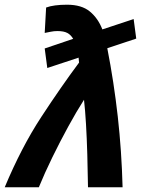

<svg xmlns="http://www.w3.org/2000/svg" viewBox="-46 -796 626 816"><path d="M-26 0Q45 -170 129.5 -299Q214 -428 290 -530L288 -551L155 -507L144 -590L265 -631Q255 -648 240 -656Q225 -664 198 -664Q183 -664 169 -661Q155 -658 144 -656L150 -764Q166 -770 188.5 -773Q211 -776 239 -776Q301 -776 336 -747Q371 -718 389 -671L522 -715L533 -632L410 -591Q438 -448 454.5 -301Q471 -154 475 0H328Q327 -72 325 -140.5Q323 -209 319.5 -268.5Q316 -328 311 -372Q279 -322 244 -258Q209 -194 176.5 -127.5Q144 -61 119 0Z"/></svg>

Font: Ubuntu Sans Mono
Style: Bold Italic
Weight: 700
Italic angle: -13.5°
Monospace: yes
Designer: Dalton Maag Ltd
Foundry: Dalton Maag Ltd
Version: Version 1.006